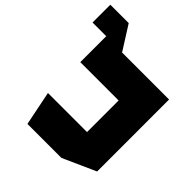

<svg xmlns="http://www.w3.org/2000/svg" viewBox="-125 -884 1130 1130"><g transform="rotate(-45 439.5 -319.5)"><path d="M515 0V-525H729V0H516ZM130 0 38 -205V-206H515V0ZM38 -206V-488L251 -531H252V-206ZM731 -393V-639H879V-486L732 -393ZM696 -393 515 -525H731V-393Z"/></g></svg>

Font: Foldit ExtraBold
Style: Regular
Weight: 800
Version: Version 1.003